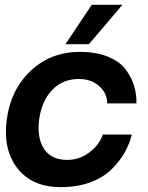

<svg xmlns="http://www.w3.org/2000/svg" viewBox="-20 -770 613 795"><path d="M359.9 -750H486.8L348.1 -586.9H251ZM231.9 4.9Q112.8 4.9 52 -73.5Q-8.8 -151.9 8.1 -275.9Q24.9 -399.9 107.9 -477.5Q190.9 -555.2 310.1 -555.2Q377.9 -555.2 427 -535.2Q476.1 -515.1 500.5 -482.2Q524.9 -449.2 535.4 -414.1Q545.9 -378.9 544.9 -341.8H423.8Q423.8 -383.8 390.9 -413.3Q357.9 -442.9 306.2 -442.9Q239.3 -442.9 196 -397.5Q152.8 -352.1 142.1 -275.9Q132.3 -199.7 162.1 -153.8Q191.9 -107.9 258.8 -107.9Q308.6 -107.9 349.9 -138.9Q391.1 -169.9 405.8 -212.9H525.9Q516.1 -173.8 496.1 -138.4Q476.1 -103 442.1 -69.1Q408.2 -35.2 354 -15.1Q299.8 4.9 231.9 4.9Z"/></svg>

Font: Oakes Grotesk
Style: SemiBold Italic
Weight: 600
Designer: Samuel Oakes
Foundry: Samuel Oakes
Version: Version 1.0 | wf-rip DC20170320